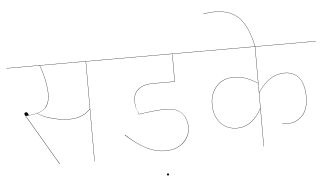

<svg xmlns="http://www.w3.org/2000/svg" viewBox="-75 -1049 2233 1301"><g transform="rotate(-5 1042.0 -399.0)"><path d="M692 -678H530V0H528V-354Q477 -297 383 -297Q333 -297 272.5 -312Q212 -327 169 -356Q139 -348 92 -346L294 -1L292 0L90 -345Q83 -356 83 -361Q83 -365 87.5 -368Q92 -371 96 -371Q105 -371 113 -349Q194 -354 224.5 -387.5Q255 -421 255 -481Q255 -523 243 -579.5Q231 -636 214 -678H-10V-680H692ZM528 -678H216Q233 -636 245 -579.5Q257 -523 257 -481Q257 -433 238.5 -402Q220 -371 171 -356Q213 -329 273.5 -314Q334 -299 383 -299Q477 -299 528 -357Z M836 -383Q836 -344 846 -319Q856 -294 857 -292Q976 -309 1040 -309Q1114 -309 1149 -271Q1184 -233 1184 -171Q1184 -138 1165.5 -104.5Q1147 -71 1108.5 -49Q1070 -27 1015 -27Q951 -27 889.5 -57Q828 -87 748 -158L750 -160Q828 -89 889.5 -59Q951 -29 1015 -29Q1070 -29 1107.5 -51Q1145 -73 1163.5 -106Q1182 -139 1182 -171Q1182 -233 1148 -270Q1114 -307 1040 -307Q975 -307 856 -290Q847 -312 840.5 -333Q834 -354 834 -383Q834 -434 869.5 -462.5Q905 -491 969 -491H1116V-678H672V-680H1276V-678H1118V-489H969Q906 -489 871 -461Q836 -433 836 -383Z M1010 133Q1010 126 1017 126Q1024 126 1024 133Q1024 140 1017 140Q1010 140 1010 133Z M1681 -366Q1756 -484 1863 -484Q1929 -484 1963 -438.5Q1997 -393 1997 -310Q1997 -224 1955 -181Q1913 -138 1850 -138Q1835 -138 1818 -141V-143Q1835 -140 1850 -140Q1912 -140 1953.5 -182.5Q1995 -225 1995 -310Q1995 -392 1962 -437Q1929 -482 1863 -482Q1756 -482 1681 -363V0H1679V-257Q1653 -205 1609.5 -171.5Q1566 -138 1511 -138Q1441 -138 1398 -186Q1355 -234 1355 -312Q1355 -388 1399 -436.5Q1443 -485 1516 -485Q1561 -485 1597.5 -472Q1634 -459 1679 -431V-678H1256V-680H2094V-678H1681ZM1679 -429Q1634 -457 1597.5 -470Q1561 -483 1516 -483Q1444 -483 1400.5 -435Q1357 -387 1357 -312Q1357 -235 1399 -187.5Q1441 -140 1511 -140Q1566 -140 1610 -174.5Q1654 -209 1679 -261Z M1430 -936Q1388 -936 1351 -928L1350 -930Q1388 -938 1430 -938Q1536 -938 1594.5 -877Q1653 -816 1681 -680H1679Q1651 -816 1593 -876Q1535 -936 1430 -936Z"/></g></svg>

Font: FiraGO Two
Style: Regular
Weight: 100
Designer: bBox Type
Foundry: bBox Type GmbH
Version: Version 1.001